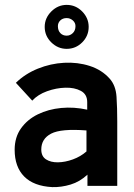

<svg xmlns="http://www.w3.org/2000/svg" viewBox="-20 -761 550 786"><path d="M194 5Q118 1 79 -38.5Q40 -78 40 -148Q40 -199 66 -235.5Q92 -272 135 -293Q178 -314 230.5 -319Q283 -324 337 -312V-343Q337 -375 311 -389Q285 -403 247.5 -402Q210 -401 172.5 -387.5Q135 -374 112 -349L45 -422Q83 -459 135 -480Q187 -501 242.5 -504Q298 -507 347.5 -491Q397 -475 429 -439Q454 -411 457 -365Q460 -319 460 -264V0H338V-46Q307 -17 269 -5.5Q231 6 194 5ZM334 -141V-227Q230 -235 189.5 -214Q149 -193 149 -149Q149 -121 168.5 -108.5Q188 -96 217.5 -96.5Q247 -97 278.5 -108.5Q310 -120 334 -141ZM253 -561Q217 -561 190 -587.5Q163 -614 163 -651Q163 -687 190 -714Q217 -741 253 -741Q290 -741 316.5 -714Q343 -687 343 -651Q343 -614 316.5 -587.5Q290 -561 253 -561ZM253 -687Q237 -687 227 -677.5Q217 -668 217 -654Q217 -636 227 -625.5Q237 -615 253 -615Q267 -615 278 -625.5Q289 -636 289 -654Q289 -668 278 -677.5Q267 -687 253 -687Z"/></svg>

Font: Kulim Park
Style: Bold
Weight: 700
Designer: Noponies / Dale Sattler
Foundry: Noponies
Version: Version 1.000; ttfautohint (v1.8.3)